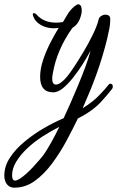

<svg xmlns="http://www.w3.org/2000/svg" viewBox="-132 -550 543 890"><path d="M-66 320Q-87 320 -99.5 304.5Q-112 289 -112 264Q-112 220 -85.5 180Q-59 140 -17 105.5Q25 71 72.5 43.5Q120 16 163 -2Q176 -29 193 -68Q210 -107 228.5 -151Q247 -195 263 -238Q279 -281 288 -316Q272 -285 250.5 -251.5Q229 -218 205.5 -188.5Q182 -159 159 -140.5Q136 -122 115 -122Q54 -122 54 -194Q54 -230 67.5 -271Q81 -312 101 -351Q121 -390 140 -421Q134 -420 128 -419.5Q122 -419 117 -419Q89 -419 65.5 -430Q42 -441 29 -460Q20 -477 20 -482V-483Q20 -489 25 -489Q31 -489 37 -483Q70 -445 128 -445Q144 -445 160 -448L179 -480Q190 -500 211 -519Q224 -530 231 -530Q239 -530 243 -522Q247 -514 247 -502Q247 -483 236.5 -458.5Q226 -434 203 -420Q132 -320 113 -211Q110 -196 110 -186Q110 -158 127 -158Q148 -158 179 -195Q190 -208 211 -239.5Q232 -271 255.5 -310.5Q279 -350 298 -389Q317 -428 324 -455Q326 -469 336.5 -475.5Q347 -482 357 -482Q366 -482 372.5 -477.5Q379 -473 379 -462Q379 -449 377.5 -434.5Q376 -420 372 -404Q360 -342 330 -249Q323 -229 316 -208.5Q309 -188 301 -168Q288 -134 274.5 -103Q261 -72 251 -48Q275 -63 296 -79.5Q317 -96 334 -115Q345 -126 354 -136.5Q363 -147 371 -157Q374 -162 379 -162Q391 -162 391 -148Q391 -141 386 -136Q375 -122 364 -109Q353 -96 341 -83Q322 -61 293.5 -40Q265 -19 229 -1Q206 47 176.5 102Q147 157 110 207Q73 257 29.5 288.5Q-14 320 -66 320ZM-62 287Q-46 287 -11 256Q4 243 21.5 224Q39 205 54 187.5Q69 170 74 162Q90 138 107.5 106.5Q125 75 143 38Q105 57 66 82Q27 107 -5 137Q-37 167 -56.5 199Q-76 231 -76 263Q-76 287 -62 287Z"/></svg>

Font: Birthstone Bounce Medium
Style: Regular
Weight: 500
Designer: Robert E. Leuschke
Foundry: Rob Leuschke
Version: Version 1.010; ttfautohint (v1.8.3)